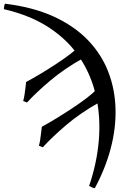

<svg xmlns="http://www.w3.org/2000/svg" viewBox="-75 -756 703 1019"><path d="M428.2 242.7Q420.9 242.7 412.1 237.8Q403.3 232.9 397.9 231Q439.5 108.9 449.5 -11.7Q459.5 -132.3 435.3 -243.2Q411.1 -354 350.3 -447Q289.6 -540 189 -607.2Q88.4 -674.3 -54.7 -707.5Q-54.2 -713.9 -52.7 -722.9Q-51.3 -731.9 -48.8 -736.3Q101.1 -718.3 210.4 -668Q319.8 -617.7 391.6 -543Q463.4 -468.3 499.3 -375.7Q535.2 -283.2 538.1 -179.7Q541 -76.2 512.7 31.2Q484.4 138.7 428.2 242.7ZM362.8 -445.3Q267.1 -391.6 191.9 -328.4Q116.7 -265.1 68.4 -211.9L47.9 -220.2Q51.8 -231.9 54.9 -251.2Q58.1 -270.5 60.1 -289.8Q62 -309.1 63.5 -320.8Q100.1 -340.3 142.3 -365.7Q184.6 -391.1 225.3 -418Q266.1 -444.8 298.6 -469.7Q331.1 -494.6 347.7 -512.7ZM448.7 -210.9Q350.6 -155.8 275.4 -91.6Q200.2 -27.3 151.9 25.9L131.3 17.1Q135.3 5.4 138.2 -13.9Q141.1 -33.2 143.3 -52.2Q145.5 -71.3 147 -83Q182.6 -102.5 225.3 -128.7Q268.1 -154.8 309.8 -182.4Q351.6 -210 384.8 -235.4Q418 -260.7 434.1 -278.8Z"/></svg>

Font: Gentium Book Plus
Style: Italic
Weight: 400
Italic angle: -8°
Designer: Victor Gaultney, Annie Olsen, Iska Routamaa, Becca Hirsbrunner
Foundry: SIL International
Version: Version 6.101